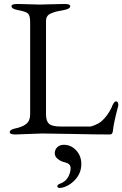

<svg xmlns="http://www.w3.org/2000/svg" viewBox="-20 -673 617 968"><path d="M306 145Q287 141 271.5 128.5Q256 116 256 100Q256 82 268.5 69.5Q281 57 302 57Q338 57 364 85Q390 113 390 154Q390 199 359.5 232.5Q329 266 289 274Q278 276 272.5 272.5Q267 269 270 262.5Q273 256 283 253Q310 243 323 220.5Q336 198 336 174Q336 152 306 145ZM212 -567V-96Q212 -63 227 -49Q242 -35 289 -35H435Q441 -35 460 -43Q479 -51 491 -61Q523 -89 543 -132Q554 -162 565 -162Q572 -162 575 -153.5Q578 -145 576 -139Q553 -53 549 -12Q547 5 535 5Q464 5 351 2.5Q238 0 192 0L57 5Q29 5 29 -7Q29 -18 51 -24Q92 -32 112 -48Q132 -64 132 -96V-560Q132 -595 121 -605Q110 -615 71 -622Q38 -628 38 -642Q38 -653 67 -653Q95 -653 126.5 -651.5Q158 -650 179 -650Q203 -650 240 -651.5Q277 -653 305 -653Q334 -653 334 -642Q334 -628 301 -622Q277 -618 265 -615Q253 -612 238.5 -606Q224 -600 218 -590.5Q212 -581 212 -567Z"/></svg>

Font: EB Garamond
Style: SC
Weight: 400
Version: Version 000.010